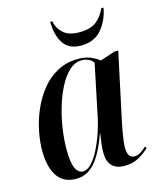

<svg xmlns="http://www.w3.org/2000/svg" viewBox="-114 -834 766 925"><g transform="rotate(-15 269.0 -371.5)"><path d="M152 10Q87 10 57 -37Q27 -84 27 -163Q27 -209 37.5 -261Q48 -313 70 -363.5Q92 -414 125.5 -455.5Q159 -497 205 -521.5Q251 -546 309 -546Q345 -546 370.5 -535Q396 -524 413 -510L488 -535H506L433 -193Q430 -179 426 -157Q422 -135 419 -112.5Q416 -90 416 -75Q416 -22 450 -22Q466 -22 480.5 -31Q495 -40 511 -55L516 -45Q496 -26 465.5 -8Q435 10 392 10Q352 10 330.5 -12Q309 -34 309 -78Q309 -102 312 -124Q315 -146 319 -171H317Q283 -76 244 -33Q205 10 152 10ZM193 -16Q213 -16 233.5 -37Q254 -58 272.5 -94Q291 -130 306 -173.5Q321 -217 330 -263L381 -508Q371 -522 355.5 -528.5Q340 -535 323 -535Q289 -535 260.5 -508.5Q232 -482 210 -439Q188 -396 172.5 -343.5Q157 -291 149.5 -238Q142 -185 142 -140Q142 -72 155.5 -44Q169 -16 193 -16ZM340 -604Q281 -604 253.5 -644Q226 -684 225 -753H236Q242 -717 269.5 -692.5Q297 -668 348 -668Q405 -668 434.5 -692Q464 -716 480 -753H491Q480 -691 443 -647.5Q406 -604 340 -604Z"/></g></svg>

Font: Noto Serif Display Condensed SemiBold
Style: Italic
Weight: 600
Width: 3
Italic angle: -12°
Designer: Monotype Design Team
Foundry: Monotype Imaging Inc.
Version: Version 2.009